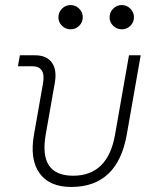

<svg xmlns="http://www.w3.org/2000/svg" viewBox="-20 -739 626 769"><path d="M265.1 9.8Q177.2 9.8 137.9 -45.9Q98.6 -101.6 116.2 -200.2L152.3 -405.3Q164.1 -473.6 109.4 -473.6H51.8L59.6 -517.6H120.1Q167 -517.6 188 -488Q209 -458.5 199.2 -405.3L163.1 -200.2Q134.3 -35.2 272.9 -35.2Q412.1 -35.2 440.9 -200.2L496.6 -517.6H543.5L487.8 -200.2Q450.7 9.8 265.1 9.8ZM262.7 -621.6Q242.7 -621.6 228.3 -635.7Q213.9 -649.9 213.9 -669.9Q213.9 -689.9 228.3 -704.3Q242.7 -718.8 262.7 -718.8Q282.7 -718.8 297.1 -704.3Q311.5 -689.9 311.5 -669.9Q311.5 -649.9 297.1 -635.7Q282.7 -621.6 262.7 -621.6ZM467.8 -621.6Q447.8 -621.6 433.3 -635.7Q418.9 -649.9 418.9 -669.9Q418.9 -689.9 433.3 -704.3Q447.8 -718.8 467.8 -718.8Q487.8 -718.8 502.2 -704.3Q516.6 -689.9 516.6 -669.9Q516.6 -649.9 502.2 -635.7Q487.8 -621.6 467.8 -621.6Z"/></svg>

Font: Cascadia Mono ExtraLight
Style: Italic
Weight: 200
Italic angle: -10°
Monospace: yes
Designer: Aaron Bell
Foundry: Saja Typeworks
Version: Version 2404.023; ttfautohint (v1.8.4)